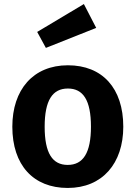

<svg xmlns="http://www.w3.org/2000/svg" viewBox="-20 -913 671 950"><path d="M395 -893 164 -755 207 -676 456 -775ZM316 -590C144 -590 41 -469 41 -286C41 -96 145 17 315 17C487 17 590 -105 590 -286C590 -476 487 -590 316 -590ZM316 -475C391 -475 430 -418 430 -286C430 -156 391 -97 315 -97C240 -97 201 -154 201 -286C201 -417 240 -475 316 -475Z"/></svg>

Font: Glow Sans TC Normal
Style: Bold
Weight: 700
Designer: Ryoko NISHIZUKA (kana, bopomofo & ideographs); Paul D. Hunt (Latin, Greek & Cyrillic); Sandoll Communications, Soo-young
Version: Version 0.93